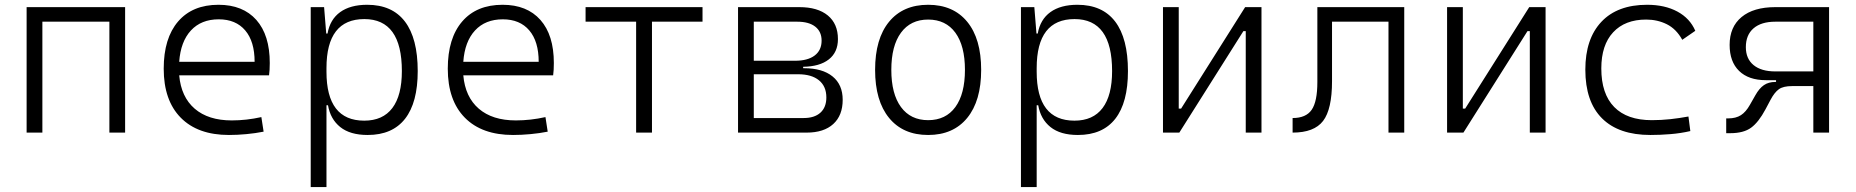

<svg xmlns="http://www.w3.org/2000/svg" viewBox="-20 -547 7657 792"><path d="M431.2 0V-457.5H154.8V0H89.8V-517.6H496.1V0Z M924.3 9.8Q795.9 9.8 725.6 -61.5Q655.3 -132.8 655.3 -263.7Q655.3 -389.2 714.6 -458.3Q773.9 -527.3 881.3 -527.3Q981.9 -527.3 1037.4 -464.8Q1092.8 -402.3 1092.8 -287.1Q1092.8 -256.8 1089.8 -236.3H719.2Q727.1 -147 783.2 -98.6Q839.4 -50.3 936 -50.3Q996.6 -50.3 1058.1 -64L1067.4 -3.9Q1033.2 2.9 996.1 6.3Q959 9.8 924.3 9.8ZM719.2 -292H1030.3Q1030.3 -376 991.5 -421.6Q952.6 -467.3 882.3 -467.3Q810.1 -467.3 767.6 -421.4Q725.1 -375.5 719.2 -292Z M1261.7 224.6V-517.6H1316.9L1325.7 -408.7H1331.1Q1341.3 -466.8 1383.3 -497.1Q1425.3 -527.3 1494.6 -527.3Q1597.7 -527.3 1650.4 -458Q1703.1 -388.7 1703.1 -253.9Q1703.1 -124 1650.9 -57.1Q1598.6 9.8 1496.6 9.8Q1424.3 9.8 1383.5 -22.9Q1342.8 -55.7 1333 -112.8H1326.7V224.6ZM1326.7 -251Q1326.7 -49.3 1482.4 -49.3Q1559.1 -49.3 1598.4 -101.3Q1637.7 -153.3 1637.7 -253.9Q1637.7 -468.3 1482.9 -468.3Q1326.7 -468.3 1326.7 -266.1Z M2096.2 9.8Q1967.8 9.8 1897.5 -61.5Q1827.1 -132.8 1827.1 -263.7Q1827.1 -389.2 1886.5 -458.3Q1945.8 -527.3 2053.2 -527.3Q2153.8 -527.3 2209.2 -464.8Q2264.6 -402.3 2264.6 -287.1Q2264.6 -256.8 2261.7 -236.3H1891.1Q1898.9 -147 1955.1 -98.6Q2011.2 -50.3 2107.9 -50.3Q2168.5 -50.3 2230 -64L2239.3 -3.9Q2205.1 2.9 2168 6.3Q2130.9 9.8 2096.2 9.8ZM1891.1 -292H2202.1Q2202.1 -376 2163.3 -421.6Q2124.5 -467.3 2054.2 -467.3Q1981.9 -467.3 1939.5 -421.4Q1897 -375.5 1891.1 -292Z M2604 0V-457.5H2395.5V-517.6H2877.9V-457.5H2669.4V0Z M3024.4 0V-517.6H3277.3Q3353 -517.6 3394.8 -483.2Q3436.5 -448.7 3436.5 -385.7Q3436.5 -331.5 3398.9 -302Q3361.3 -272.5 3293 -271.5V-265.6H3296.9Q3372.6 -265.6 3414.3 -231.7Q3456.1 -197.8 3456.1 -135.3Q3456.1 -70.8 3417.2 -35.4Q3378.4 0 3307.6 0ZM3089.4 -60.1H3295.4Q3339.8 -60.1 3364.3 -82.3Q3388.7 -104.5 3388.7 -145Q3388.7 -190.9 3358.2 -215.8Q3327.6 -240.7 3272.5 -240.7H3089.4ZM3089.4 -296.4H3259.8Q3312 -296.4 3340.6 -318.1Q3369.1 -339.8 3369.1 -379.4Q3369.1 -416.5 3343 -437Q3316.9 -457.5 3269 -457.5H3089.4Z M3808.6 9.8Q3705.1 9.8 3647.5 -60.5Q3589.8 -130.9 3589.8 -258.8Q3589.8 -387.2 3647.5 -457.3Q3705.1 -527.3 3808.6 -527.3Q3912.1 -527.3 3969.7 -457.3Q4027.3 -387.2 4027.3 -258.8Q4027.3 -130.9 3969.7 -60.5Q3912.1 9.8 3808.6 9.8ZM3808.6 -51.3Q3881.3 -51.3 3920.9 -105.5Q3960.4 -159.7 3960.4 -258.8Q3960.4 -357.9 3920.9 -412.1Q3881.3 -466.3 3808.6 -466.3Q3736.3 -466.3 3696.5 -412.1Q3656.7 -357.9 3656.7 -258.8Q3656.7 -159.7 3696.5 -105.5Q3736.3 -51.3 3808.6 -51.3Z M4191.4 224.6V-517.6H4246.6L4255.4 -408.7H4260.7Q4271 -466.8 4313 -497.1Q4355 -527.3 4424.3 -527.3Q4527.3 -527.3 4580.1 -458Q4632.8 -388.7 4632.8 -253.9Q4632.8 -124 4580.6 -57.1Q4528.3 9.8 4426.3 9.8Q4354 9.8 4313.2 -22.9Q4272.5 -55.7 4262.7 -112.8H4256.3V224.6ZM4256.3 -251Q4256.3 -49.3 4412.1 -49.3Q4488.8 -49.3 4528.1 -101.3Q4567.4 -153.3 4567.4 -253.9Q4567.4 -468.3 4412.6 -468.3Q4256.3 -468.3 4256.3 -266.1Z M4777.3 0V-517.6H4842.3V-99.1H4852.1L5116.2 -517.6H5183.6V0H5118.7V-418.5H5108.9L4844.7 0Z M5312 0V-60.1Q5367.2 -60.1 5390.6 -94Q5414.1 -127.9 5414.1 -208.5V-517.6H5772.5V0H5707.5V-457.5H5474.6V-211.9Q5474.6 -96.2 5437.7 -48.1Q5400.9 0 5312 0Z M5949.2 0V-517.6H6014.2V-99.1H6023.9L6288.1 -517.6H6355.5V0H6290.5V-418.5H6280.8L6016.6 0Z M6788.1 9.8Q6657.2 9.8 6588.4 -58.8Q6519.5 -127.4 6519.5 -259.8Q6519.5 -386.7 6585.7 -457Q6651.9 -527.3 6774.4 -527.3Q6847.2 -527.3 6899.2 -499.3Q6951.2 -471.2 6973.1 -419.9L6919.4 -382.8Q6894.5 -427.7 6855.7 -447Q6816.9 -466.3 6770.5 -466.3Q6683.1 -466.3 6634.3 -413.8Q6585.4 -361.3 6585.4 -264.6Q6585.4 -159.7 6638.7 -105.5Q6691.9 -51.3 6793.5 -51.3Q6832 -51.3 6870.1 -55.4Q6908.2 -59.6 6944.8 -66.4L6952.6 -6.3Q6912.6 2.9 6870.6 6.3Q6828.6 9.8 6788.1 9.8Z M7264.2 -216.3Q7192.9 -216.3 7153.8 -254.4Q7114.7 -292.5 7114.7 -361.8Q7114.7 -436 7164.1 -476.8Q7213.4 -517.6 7303.2 -517.6H7524.9V0H7460V-191.9H7372.6Q7335.9 -191.9 7317.9 -179Q7299.8 -166 7283.7 -135.7L7262.7 -96.2Q7234.4 -43 7203.4 -20.3Q7172.4 2.4 7117.2 2.4H7100.6V-58.6H7108.9Q7140.6 -58.6 7161.4 -72Q7182.1 -85.4 7198.2 -114.3L7220.7 -153.8Q7236.8 -182.6 7256.1 -195.8Q7275.4 -209 7303.2 -209H7306.2V-216.3ZM7460 -252.4V-457.5H7303.2Q7245.1 -457.5 7213.4 -430.2Q7181.6 -402.8 7181.6 -352.5Q7181.6 -304.7 7213.4 -278.6Q7245.1 -252.4 7303.2 -252.4Z"/></svg>

Font: Cascadia Code NF Light
Style: Regular
Weight: 300
Monospace: yes
Designer: Aaron Bell
Foundry: Saja Typeworks
Version: Version 2404.023; ttfautohint (v1.8.4)